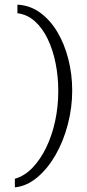

<svg xmlns="http://www.w3.org/2000/svg" viewBox="-20 -686 373 827"><path d="M44 121V84Q86 72 120 36.5Q154 1 179 -50.5Q204 -102 217.5 -164.5Q231 -227 231 -294Q231 -356 219.5 -413.5Q208 -471 185.5 -518Q163 -565 130 -594.5Q97 -624 55 -629V-666Q110 -663 153.5 -631Q197 -599 227.5 -547.5Q258 -496 274.5 -431Q291 -366 291 -296Q291 -222 272 -149.5Q253 -77 219 -18Q185 41 140 78.5Q95 116 44 121Z"/></svg>

Font: Alumni Sans Thin
Style: Regular
Weight: 400
Version: Version 1.018